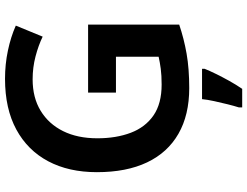

<svg xmlns="http://www.w3.org/2000/svg" viewBox="-130 -634 985 765"><g transform="rotate(-90 362.5 -251.5)"><path d="M376 -393H647V-30Q591 -11 531 -0.5Q471 10 394 10Q287 10 212 -33Q137 -76 98 -158Q59 -240 59 -358Q59 -470 102.5 -552Q146 -634 229 -679Q312 -724 431 -724Q489 -724 543.5 -712.5Q598 -701 643 -681L599 -574Q564 -591 520 -602.5Q476 -614 429 -614Q356 -614 303.5 -582Q251 -550 222.5 -492.5Q194 -435 194 -356Q194 -281 216 -223Q238 -165 285 -132.5Q332 -100 408 -100Q445 -100 471 -103.5Q497 -107 519 -112V-282H376ZM471 71Q463 91 450.5 116.5Q438 142 423 169Q408 196 391 221H317V208Q323 189 329.5 163Q336 137 342 109.5Q348 82 350 61H471Z"/></g></svg>

Font: Noto Sans Javanese SemiBold
Style: Regular
Weight: 600
Version: Version 2.004